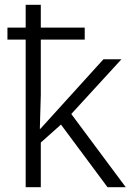

<svg xmlns="http://www.w3.org/2000/svg" viewBox="-20 -780 544 800"><path d="M87 -615H11V-665H87V-760H150V-665H333V-615H150V-385L146 -243H148L411 -533H486L277 -305L504 0H428L234 -261L150 -186V0H87Z"/></svg>

Font: OpenSansMMV
Style: Light
Weight: 300
Foundry: Ascender Corporation
Version: Version 4.001